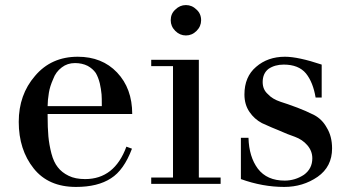

<svg xmlns="http://www.w3.org/2000/svg" viewBox="-20 -726 1375 758"><path d="M502 -276H168V-268Q168 -222 171 -188Q174 -155 183 -120Q192 -86 208 -66Q224 -45 251 -32Q277 -19 316 -19Q432 -19 479 -147L501 -139Q469 -54 418 -22Q366 12 280 12Q171 12 113 -61Q54 -135 54 -245Q54 -352 118 -426Q182 -502 287 -502Q383 -502 442 -440Q502 -377 502 -276ZM168 -307H382Q382 -341 381 -353Q379 -375 374 -397Q368 -421 358 -438Q346 -455 326 -466Q304 -477 276 -477Q246 -477 224 -460Q200 -442 190 -414Q177 -385 173 -360Q168 -330 168 -307Z M663 -25V-465H577V-490H765V-25H851V0H577V-25ZM654 -646Q654 -672 672 -688Q690 -706 714 -706Q738 -706 756 -688Q774 -672 774 -646Q774 -622 756 -604Q738 -586 714 -586Q690 -586 672 -604Q654 -622 654 -646Z M1250 -471V-341H1226Q1216 -401 1188 -436Q1159 -471 1100 -471Q1065 -471 1040 -454Q1017 -436 1017 -402Q1017 -372 1038 -354Q1055 -335 1088 -324Q1111 -317 1154 -301Q1186 -289 1220 -272Q1252 -255 1270 -222Q1291 -188 1291 -140Q1291 -68 1234 -28Q1176 12 1102 12Q1017 12 931 -19V-182H961Q963 -107 998 -60Q1034 -13 1104 -13Q1145 -13 1180 -36Q1213 -60 1213 -101Q1213 -130 1193 -153Q1174 -175 1144 -186Q1117 -195 1079 -212Q1058 -220 1014 -240Q984 -256 965 -284Q945 -313 945 -353Q945 -423 991 -462Q1037 -502 1105 -502Q1157 -502 1250 -471Z"/></svg>

Font: Bailleul Roman
Style: Roman
Weight: 400
Version: Version 1